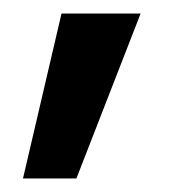

<svg xmlns="http://www.w3.org/2000/svg" viewBox="-20 -141 261 284"><path d="M14 123 71 -121H188L93 123Z"/></svg>

Font: DM Sans 24pt SemiBold
Style: Regular
Weight: 600
Designer: Colophon Foundry, Jonny Pinhorn
Foundry: Colophon Foundry
Version: Version 4.004;gftools[0.9.30]